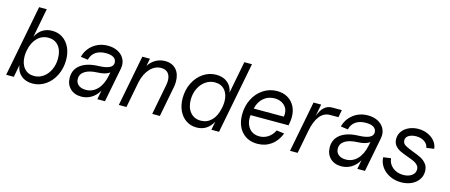

<svg xmlns="http://www.w3.org/2000/svg" viewBox="-46 -1253 4267 1821"><g transform="rotate(15 2087.5 -342.0)"><path d="M129 -120 106 0H31L167 -700H242L187 -415Q212 -465 252.5 -490.5Q293 -516 347 -516Q405 -516 449.5 -486.5Q494 -457 519 -404Q544 -351 544 -282Q544 -200 510.5 -131.5Q477 -63 419 -23.5Q361 16 292 16Q224 16 180.5 -21Q137 -58 129 -120ZM154 -216Q154 -144 190 -100.5Q226 -57 288 -57Q338 -57 378.5 -86Q419 -115 442.5 -165Q466 -215 466 -276Q466 -353 429 -398Q392 -443 328 -443Q265 -443 220.5 -398.5Q176 -354 160 -275Q154 -244 154 -216Z M620 -132Q620 -212 682.5 -258Q745 -304 859 -307Q996 -312 996 -375Q996 -408 969.5 -425.5Q943 -443 894 -443Q832 -443 793 -416Q754 -389 742 -338L671 -348Q691 -424 751.5 -470Q812 -516 894 -516Q946 -516 986 -497Q1026 -478 1048 -444.5Q1070 -411 1070 -369Q1070 -355 1067 -338L1001 0H926L943 -89Q915 -39 870 -11.5Q825 16 771 16Q703 16 661.5 -24.5Q620 -65 620 -132ZM797 -57Q862 -57 909 -106Q956 -155 973 -243L980 -277Q942 -248 863 -245Q783 -242 740 -214.5Q697 -187 697 -139Q697 -101 724 -79Q751 -57 797 -57Z M1527 -343Q1527 -390 1503.5 -416.5Q1480 -443 1436 -443Q1375 -443 1328 -393Q1281 -343 1262 -259L1212 0H1137L1234 -500H1309L1294 -425Q1320 -467 1362.5 -491.5Q1405 -516 1455 -516Q1524 -516 1563.5 -472.5Q1603 -429 1603 -355Q1603 -324 1598 -300L1540 0H1465L1523 -300Q1527 -320 1527 -343Z M1705 -220Q1705 -302 1738.5 -369.5Q1772 -437 1830 -476.5Q1888 -516 1958 -516Q2025 -516 2068.5 -480.5Q2112 -445 2121 -385L2182 -700H2257L2121 0H2046L2062 -84Q2036 -35 1996 -9.5Q1956 16 1903 16Q1845 16 1800 -14Q1755 -44 1730 -97.5Q1705 -151 1705 -220ZM1924 -57Q1986 -57 2029 -99.5Q2072 -142 2088 -219L2092 -238Q2097 -268 2097 -289Q2097 -359 2061.5 -401Q2026 -443 1964 -443Q1914 -443 1872.5 -414Q1831 -385 1807 -335.5Q1783 -286 1783 -225Q1783 -149 1821.5 -103Q1860 -57 1924 -57Z M2290 -216Q2290 -299 2325 -368Q2360 -437 2421 -476.5Q2482 -516 2555 -516Q2614 -516 2658.5 -490.5Q2703 -465 2727.5 -419Q2752 -373 2752 -315Q2752 -288 2748 -265L2742 -230H2369Q2367 -212 2367 -203Q2367 -138 2403.5 -97.5Q2440 -57 2500 -57Q2547 -57 2585.5 -82.5Q2624 -108 2646 -154L2722 -144Q2692 -67 2634 -25.5Q2576 16 2500 16Q2404 16 2347 -47Q2290 -110 2290 -216ZM2680 -327Q2680 -378 2643.5 -410.5Q2607 -443 2549 -443Q2486 -443 2441 -403.5Q2396 -364 2382 -298H2677Q2680 -313 2680 -327Z M2990 -500 2967 -381Q2989 -442 3021 -471Q3053 -500 3097 -500H3193L3179 -427H3097Q3037 -427 2996.5 -376.5Q2956 -326 2937 -228L2893 0H2818L2915 -500Z M3173 -132Q3173 -212 3235.5 -258Q3298 -304 3412 -307Q3549 -312 3549 -375Q3549 -408 3522.5 -425.5Q3496 -443 3447 -443Q3385 -443 3346 -416Q3307 -389 3295 -338L3224 -348Q3244 -424 3304.5 -470Q3365 -516 3447 -516Q3499 -516 3539 -497Q3579 -478 3601 -444.5Q3623 -411 3623 -369Q3623 -355 3620 -338L3554 0H3479L3496 -89Q3468 -39 3423 -11.5Q3378 16 3324 16Q3256 16 3214.5 -24.5Q3173 -65 3173 -132ZM3350 -57Q3415 -57 3462 -106Q3509 -155 3526 -243L3533 -277Q3495 -248 3416 -245Q3336 -242 3293 -214.5Q3250 -187 3250 -139Q3250 -101 3277 -79Q3304 -57 3350 -57Z M3687 -170 3762 -180Q3766 -128 3808 -92.5Q3850 -57 3913 -57Q3963 -57 3995.5 -80Q4028 -103 4028 -140Q4028 -165 4012.5 -182Q3997 -199 3974.5 -209.5Q3952 -220 3910 -235Q3862 -252 3832 -266.5Q3802 -281 3781.5 -306.5Q3761 -332 3761 -371Q3761 -414 3786 -447Q3811 -480 3852.5 -498Q3894 -516 3942 -516Q3993 -516 4036 -496.5Q4079 -477 4105 -444Q4131 -411 4134 -372L4059 -362Q4055 -396 4022 -419.5Q3989 -443 3940 -443Q3898 -443 3868.5 -426Q3839 -409 3839 -378Q3839 -348 3865 -331.5Q3891 -315 3948 -294Q3998 -276 4029.5 -259.5Q4061 -243 4083.5 -214.5Q4106 -186 4106 -142Q4106 -97 4081 -61Q4056 -25 4011.5 -4.5Q3967 16 3911 16Q3849 16 3798.5 -9Q3748 -34 3718.5 -76.5Q3689 -119 3687 -170Z"/></g></svg>

Font: MedMera Sans
Style: Italic
Weight: 400
Italic angle: -11°
Designer: Kasper Nordkvist
Foundry: UNCUT.wtf
Version: Version 1.300